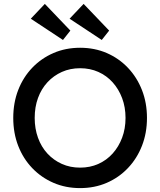

<svg xmlns="http://www.w3.org/2000/svg" viewBox="-20 -955 822 985"><path d="M48 -350Q48 -428 73.5 -493.5Q99 -559 145.5 -607.5Q192 -656 254.5 -683Q317 -710 391 -710Q465 -710 527.5 -683Q590 -656 636.5 -607Q683 -558 708.5 -492.5Q734 -427 734 -350Q734 -273 708.5 -207.5Q683 -142 636.5 -93Q590 -44 527.5 -17Q465 10 391 10Q317 10 254.5 -17Q192 -44 145.5 -92.5Q99 -141 73.5 -206.5Q48 -272 48 -350ZM624 -350Q624 -405 606.5 -451.5Q589 -498 558 -532.5Q527 -567 484.5 -586Q442 -605 391 -605Q340 -605 297.5 -586Q255 -567 223.5 -533Q192 -499 175 -452.5Q158 -406 158 -350Q158 -295 175 -248Q192 -201 223.5 -167Q255 -133 297.5 -114Q340 -95 391 -95Q442 -95 484.5 -114Q527 -133 558 -167.5Q589 -202 606.5 -248.5Q624 -295 624 -350ZM502 -750 337 -859 409 -935 540 -798ZM210 -935 341 -798 303 -750 138 -859Z"/></svg>

Font: Mach
Style: Regular
Weight: 400
Version: Version 1.002